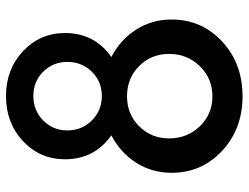

<svg xmlns="http://www.w3.org/2000/svg" viewBox="-112 -688 810 625"><g transform="rotate(-90 292.5 -375.0)"><path d="M420 -417Q476 -388 509 -336.5Q542 -285 542 -221Q542 -123 470.5 -56.5Q399 10 292 10Q186 10 114.5 -56.5Q43 -123 43 -221Q43 -285 76 -336.5Q109 -388 165 -417Q87 -472 87 -568Q87 -649 146 -704.5Q205 -760 293 -760Q380 -760 439 -704.5Q498 -649 498 -568Q498 -472 420 -417ZM372 -639Q340 -671 293 -671Q246 -671 213.5 -639Q181 -607 181 -560Q181 -513 213.5 -480.5Q246 -448 293 -448Q340 -448 372 -480.5Q404 -513 404 -560Q404 -607 372 -639ZM430 -229Q430 -287 390.5 -326.5Q351 -366 292 -366Q234 -366 194.5 -326.5Q155 -287 155 -229Q155 -170 194.5 -129Q234 -88 292 -88Q350 -88 390 -129Q430 -170 430 -229Z"/></g></svg>

Font: Orkney Medium
Style: Regular
Weight: 500
Designer: Samuel Oakes and Alfredo Marco Pradil
Foundry: Alfredo Marco Pradil
Version: 1.0; ttfautohint (v1.5)